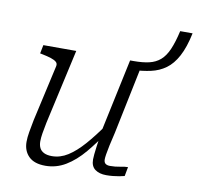

<svg xmlns="http://www.w3.org/2000/svg" viewBox="-80 -793 911 885"><g transform="rotate(10 375.5 -350.5)"><path d="M188 9Q136 9 110 -17Q84 -43 84 -85Q84 -106 88.5 -131.5Q93 -157 99 -188L158 -451Q161 -464 152.5 -471.5Q144 -479 127 -484.5Q110 -490 85 -495L75 -497L83 -537H237L159 -187Q153 -157 149.5 -136Q146 -115 146 -98Q146 -80 152.5 -67Q159 -54 173.5 -47Q188 -40 210 -40Q249 -40 284.5 -62.5Q320 -85 357 -127Q394 -169 435 -228L447 -200Q407 -139 367 -91.5Q327 -44 283 -17.5Q239 9 188 9ZM472 3Q440 3 420 -11.5Q400 -26 400 -58Q400 -67 401.5 -82.5Q403 -98 406 -120Q409 -142 413 -169L411 -170L489 -537H506Q548 -537 578 -544Q608 -551 629.5 -569.5Q651 -588 666 -622.5Q681 -657 693 -710H751Q737 -643 714.5 -601Q692 -559 661.5 -537Q631 -515 592.5 -506.5Q554 -498 508 -496L544 -516L478 -197Q469 -160 463.5 -134Q458 -108 455.5 -92Q453 -76 453 -68Q453 -54 460.5 -48Q468 -42 482 -42Q507 -42 528.5 -46.5Q550 -51 565 -51L557 -8Q546 -5 532 -2.5Q518 0 503 1.5Q488 3 472 3Z"/></g></svg>

Font: Roboto Serif ExtraLight
Style: Italic
Weight: 250
Italic angle: -10°
Designer: Greg Gazdowicz
Foundry: Commercial Type
Version: Version 1.008